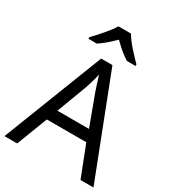

<svg xmlns="http://www.w3.org/2000/svg" viewBox="-221 -1068 1080 1192"><g transform="rotate(30 319.5 -472.0)"><path d="M362 -944H272C246 -899 186 -834 149 -795V-784H209C244 -806 280 -838 316 -874C352 -838 390 -805 425 -784H487V-795C449 -833 386 -899 362 -944ZM545 0H638L360 -717H279L0 0H91L176 -221H459ZM352 -517 432 -301H206L287 -517C295 -540 308 -583 318 -624C325 -599 346 -533 352 -517Z"/></g></svg>

Font: Noto Sans Syriac Western
Style: Regular
Weight: 400
Designer: Patrick Giasson and the Monotype Design Team
Foundry: Monotype Imaging Inc.
Version: Version 3.000